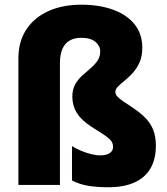

<svg xmlns="http://www.w3.org/2000/svg" viewBox="-20 -785 708 815"><path d="M584 -582.5Q584 -546.4 572.5 -520.5Q561 -494.6 543.9 -475.8Q526.9 -457 509.8 -443.4Q492.7 -429.7 481.2 -418.2Q469.7 -406.7 469.7 -394.5Q469.7 -384.8 478 -375.5Q486.3 -366.2 503.4 -354.7Q520.5 -343.3 545.9 -326.2Q577.1 -305.2 598.4 -283.2Q619.6 -261.2 630.6 -233.2Q641.6 -205.1 641.6 -166.5Q641.6 -108.9 618.4 -69.6Q595.2 -30.3 550.3 -10.3Q505.4 9.8 439.9 9.8Q391.6 9.8 354.5 3.7Q317.4 -2.4 285.6 -19V-165Q302.2 -154.3 323.5 -145.3Q344.7 -136.2 366.5 -130.9Q388.2 -125.5 405.8 -125.5Q431.2 -125.5 445.6 -135Q460 -144.5 460 -160.6Q460 -172.9 454.8 -182.4Q449.7 -191.9 433.1 -204.6Q416.5 -217.3 382.3 -237.8Q344.2 -261.2 323.7 -283.2Q303.2 -305.2 295.2 -327.9Q287.1 -350.6 287.1 -375Q287.1 -405.3 298.8 -426.3Q310.5 -447.3 328.4 -463.6Q346.2 -480 363.8 -494.6Q381.3 -509.3 393.3 -526.4Q405.3 -543.5 405.3 -567.4Q405.3 -590.3 385 -607.4Q364.7 -624.5 325.2 -624.5Q294.9 -624.5 274.7 -612.3Q254.4 -600.1 244.4 -576.2Q234.4 -552.2 234.4 -517.1V0H58.1V-537.1Q58.1 -608.9 91.8 -659.9Q125.5 -710.9 185.8 -738Q246.1 -765.1 325.2 -765.1Q400.9 -765.1 459.2 -744.1Q517.6 -723.1 550.8 -682.4Q584 -641.6 584 -582.5Z"/></svg>

Font: Open Sans SemiCondensed ExtraBold
Style: Regular
Weight: 800
Width: 4
Designer: Monotype Design Team
Foundry: Monotype Imaging Inc.
Version: Version 3.000